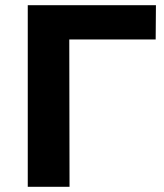

<svg xmlns="http://www.w3.org/2000/svg" viewBox="-20 -720 633 740"><path d="M580 -568H247L248 0H87V-700H581Z"/></svg>

Font: Montserrat Alternates
Style: Bold
Weight: 700
Designer: Julieta Ulanovsky
Foundry: Julieta Ulanovsky
Version: Version 7.200